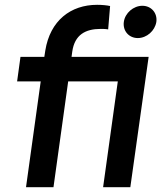

<svg xmlns="http://www.w3.org/2000/svg" viewBox="-20 -777 670 797"><path d="M88 0H202L263 -439H469L408 0H521L597 -541H277L280 -563C290 -633 335 -657 398 -657C404 -657 418 -657 429 -655L437 -752C424 -755 403 -757 383 -757C274 -757 188 -692 168 -567L164 -541H65L51 -439H149ZM494 -686C489 -649 515 -619 552 -619C589 -619 623 -649 629 -686C634 -723 608 -753 571 -753C534 -753 499 -723 494 -686Z"/></svg>

Font: Mluvka SemiBold
Style: Italic
Weight: 600
Italic angle: -8°
Designer: Modified by Jiří Krblich, Original typeface by Gumpita Rahayu
Foundry: Gumpita Rahayu & Jiří Krblich
Version: Version 2.000;Glyphs 3.1.1 (3134)